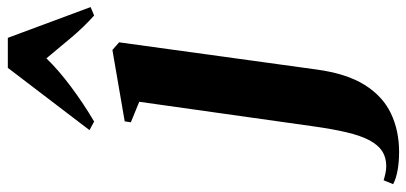

<svg xmlns="http://www.w3.org/2000/svg" viewBox="-438 -528 1090 515"><g transform="rotate(-90 107.5 -271.0)"><path d="M178 33Q167 113.5 136.5 162Q106 210.5 60 232.2Q14 254 -43 254Q-69.5 254 -92 250Q-114.5 246 -129.5 238L-119 212.5Q-109.5 215.5 -99.8 217.5Q-90 219.5 -81 219.5Q-58 219.5 -41.2 208.8Q-24.5 198 -12 174.8Q0.5 151.5 9.5 113.5Q18.5 75.5 26 21.5L91.5 -443L36.5 -465.5L39 -482L230.5 -515L251 -497ZM38.5 -564 15.5 -576.5 182.5 -795.5H263L345.5 -573.5L323 -564Q293 -590.5 263.8 -625.2Q234.5 -660 208 -692Q176 -659 131 -625.5Q86 -592 38.5 -564Z"/></g></svg>

Font: Merriweather 144pt ExtraBold
Style: Italic
Weight: 800
Italic angle: -7.8°
Version: Version 2.101